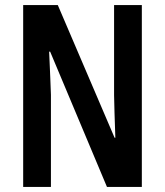

<svg xmlns="http://www.w3.org/2000/svg" viewBox="-20 -800 647 754"><path d="M537 -66V-780H428V-426C429 -380 430 -339 433 -259H430L207 -780H71V-66H180V-428C178 -473 177 -519 173 -597H177L400 -66Z"/></svg>

Font: Noto Sans Malayalam UI ExtraCondensed SemiBold
Style: Regular
Weight: 600
Width: 2
Designer: Jelle Bosma - Monotype Design Team
Foundry: Monotype Imaging Inc.
Version: Version 2.104